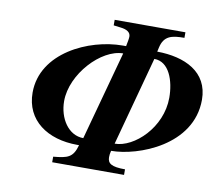

<svg xmlns="http://www.w3.org/2000/svg" viewBox="-75 -759 983 850"><g transform="rotate(10 416.5 -334.5)"><path d="M588 -581C600 -637 636 -644 692 -644V-669H374V-644L406 -640C433 -637 451 -627 451 -607C451 -599 448 -582 444 -563H429C277 -563 72 -468 72 -289C72 -164 173 -95 307 -95H315C299 -37 275 -31 211 -25V0H534V-25C472 -25 455 -38 455 -66C455 -75 456 -83 459 -95C580 -95 816 -182 816 -387C816 -513 708 -562 584 -563ZM577 -529C644 -529 672 -447 672 -371C672 -237 557 -129 469 -129ZM328 -129C261 -129 216 -198 216 -276C216 -398 339 -529 437 -529Z"/></g></svg>

Font: STIXGeneral
Style: Bold Italic
Weight: 700
Italic angle: -16.33°
Designer: MicroPress Inc., with final additions and corrections provided by Coen Hoffman, Elsevier (retired)
Version: Version 1.1.0